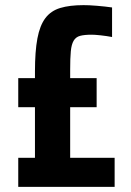

<svg xmlns="http://www.w3.org/2000/svg" viewBox="-20 -727 510 747"><path d="M253 -423H356V-310H253V-113H426V0H51V-113H116V-310H51V-423H116V-449Q116 -527 125.5 -577.5Q135 -628 156.5 -656.5Q178 -685 214.5 -696Q251 -707 305 -707Q314 -707 327.5 -706.5Q341 -706 357 -704.5Q373 -703 388.5 -701.5Q404 -700 416 -698V-583Q395 -587 372 -589.5Q349 -592 337 -592Q308 -592 291.5 -587.5Q275 -583 266.5 -568.5Q258 -554 255.5 -527.5Q253 -501 253 -456Z"/></svg>

Font: Share
Style: Bold
Weight: 700
Designer: Ralph du Carrois
Version: Version 1.002